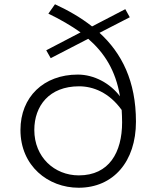

<svg xmlns="http://www.w3.org/2000/svg" viewBox="-20 -867 740 901"><path d="M447 -713 589 -786 568 -824 412 -743C360 -784 301 -818 238 -847L207 -803C263 -776 313 -747 358 -715L197 -631L218 -594L394 -685C470 -619 523 -536 543 -415C497 -476 422 -517 345 -517C185 -517 76 -412 76 -257C76 -88 206 14 349 14C512 14 618 -109 618 -296C618 -487 551 -618 447 -713ZM350 -44C235 -44 141 -130 141 -257C141 -370 211 -462 351 -462C417 -462 492 -433 551 -351C552 -333 553 -313 553 -293C553 -152 492 -44 350 -44Z"/></svg>

Font: Kawkab Mono Light
Style: Regular
Weight: 300
Monospace: yes
Designer: Abdullah Arif
Foundry: Abdullah Arif
Version: Version 1.000;PS 000.500;hotconv 1.0.88;makeotf.lib2.5.64775